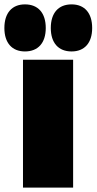

<svg xmlns="http://www.w3.org/2000/svg" viewBox="-53 -857 441 877"><path d="M52 0H281V-584H52ZM61 -622C121 -622 156 -661 156 -729C156 -798 121 -837 61 -837C2 -837 -33 -798 -33 -729C-33 -661 2 -622 61 -622ZM274 -622C333 -622 368 -661 368 -729C368 -798 333 -837 274 -837C214 -837 179 -798 179 -729C179 -661 214 -622 274 -622Z"/></svg>

Font: Bounded ExtBd
Style: Regular
Weight: 800
Designer: Vlad Churkin
Version: Version 3.0